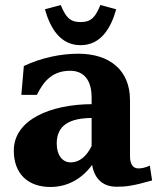

<svg xmlns="http://www.w3.org/2000/svg" viewBox="-20 -730 641 765"><path d="M292 -516C222 -516 145 -500 75 -467L65 -352H127C156 -411 192 -448 260 -448C313 -448 345 -412 345 -342V-315C181 -314 35 -253 35 -130C35 -37 92 15 181 15C249 15 307 -18 347 -73C356 -20 387 14 445 14C481 14 509 11 586 -11L577 -70C556 -61 544 -59 531 -59C510 -59 498 -76 498 -107V-331C498 -452 415 -516 292 -516ZM159 -693 222 -710C241 -665 256 -642 301 -642C346 -642 361 -665 380 -710L443 -693C422 -618 382 -550 301 -550C220 -550 180 -618 159 -693ZM206 -158C206 -233 260 -259 345 -260V-148C325 -107 296 -83 262 -83C229 -83 206 -111 206 -158Z"/></svg>

Font: LT Superior Serif ExtraBold
Style: Regular
Weight: 800
Designer: Daniel Lyons
Foundry: LyonsType
Version: Version 2.120;FEAKit 1.0